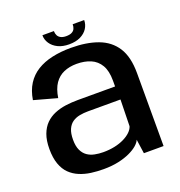

<svg xmlns="http://www.w3.org/2000/svg" viewBox="-128 -811 869 926"><g transform="rotate(-20 306.5 -348.0)"><path d="M248 6Q290.5 6 324.8 -1.5Q359 -9 384 -20.8Q409 -32.5 424.8 -46.2Q440.5 -60 445.5 -73L456 0H557V-374.5Q557 -457.5 525.8 -506.2Q494.5 -555 436.2 -576.5Q378 -598 297.5 -598Q245.5 -598 201.5 -588.2Q157.5 -578.5 124 -557.8Q90.5 -537 69.2 -503.8Q48 -470.5 40.5 -423.5L158.5 -391Q165.5 -436.5 184.2 -463.8Q203 -491 232 -503.5Q261 -516 298 -516Q338.5 -516 369.5 -502.8Q400.5 -489.5 418 -459.8Q435.5 -430 435.5 -380.5V-350H244Q212 -350 181.2 -345.8Q150.5 -341.5 124 -330.5Q97.5 -319.5 77.5 -299.8Q57.5 -280 46 -249.2Q34.5 -218.5 34.5 -174.5Q34.5 -129 46 -97Q57.5 -65 78 -45Q98.5 -25 125.5 -13.8Q152.5 -2.5 183.8 1.8Q215 6 248 6ZM274.5 -71.5Q252 -71.5 230.8 -75.8Q209.5 -80 193 -91.5Q176.5 -103 166.8 -123.8Q157 -144.5 157 -177.5Q157 -210.5 166.2 -231.2Q175.5 -252 191.5 -263Q207.5 -274 228.2 -278Q249 -282 272 -282H438.5L435.5 -146Q431 -131 417 -117.5Q403 -104 381.5 -93.5Q360 -83 332.8 -77.2Q305.5 -71.5 274.5 -71.5ZM297.5 -616.5Q332 -616.5 356 -628.2Q380 -640 392.5 -659.5Q405 -679 405 -702H346Q346 -689 341.5 -679.2Q337 -669.5 326.2 -664Q315.5 -658.5 297.5 -658.5Q281 -658.5 270.2 -664Q259.5 -669.5 254.5 -679.2Q249.5 -689 249.5 -702H190.5Q190.5 -679 203.5 -659.5Q216.5 -640 240.5 -628.2Q264.5 -616.5 297.5 -616.5Z"/></g></svg>

Font: Anybody UltraCondensed Thin Medium
Style: Regular
Weight: 500
Version: Version 1.111